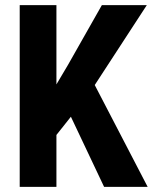

<svg xmlns="http://www.w3.org/2000/svg" viewBox="-20 -731 598 751"><path d="M200.7 0H57.1V-710.9H200.7V-400.9L246.1 -477.5L378.4 -710.9H554.2L350.6 -398.4L557.6 0H387.2L257.3 -274.4L200.7 -203.1Z"/></svg>

Font: RobotoCondensed-Bold
Style: Bold
Weight: 700
Designer: Google
Version: Version 2.001240; 2014